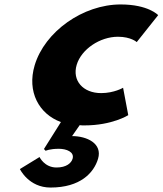

<svg xmlns="http://www.w3.org/2000/svg" viewBox="-20 -548 730 862"><path d="M177.3 121 184.9 129C184.9 129 202.6 120 244.2 120C278.1 120 315.1 134 305.8 165C300.1 184 278.4 204 233.6 204C179.4 204 157.5 157 157.5 157L69.3 211C69.3 211 108.5 294 206.7 294C340.6 294 401.3 228 420.2 165C440.8 96 370.2 63 303.6 63L337.7 14C344.6 15 351.9 15 359.1 15C484.1 15 555.8 -31 555.8 -31L532.6 -154C532.6 -154 492.4 -130 434 -130C352.9 -130 303.1 -186 324.3 -257C345.3 -327 428.6 -383 509.6 -383C568.1 -383 593.9 -359 593.9 -359L690.1 -480C690.1 -480 646.5 -528 521.6 -528C352.4 -528 180.9 -406 135.7 -255C100.1 -136 155.2 -36 253.5 0Z"/></svg>

Font: Hussar
Style: BdSuprExtOblThree
Weight: 700
Foundry: Cannot Into Space Fonts
Version: Version 2.00